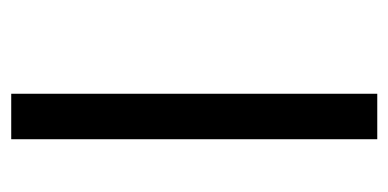

<svg xmlns="http://www.w3.org/2000/svg" viewBox="-195 -499 692 342"><g transform="rotate(90 151.0 -328.0)"><path d="M147 -2V-654H228V-2Z"/></g></svg>

Font: Noto Sans Tamil UI Condensed
Style: Regular
Weight: 400
Width: 3
Designer: Jelle Bosma - Monotype Design Team
Foundry: Monotype Imaging Inc.
Version: Version 2.004